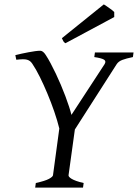

<svg xmlns="http://www.w3.org/2000/svg" viewBox="-20 -854 628 874"><path d="M357.9 0H140.1L143.1 -21Q185.5 -30.3 202.9 -39.8Q220.2 -49.3 221.2 -56.2L250 -269Q241.2 -304.7 227.1 -345.9Q212.9 -387.2 196 -427.5Q179.2 -467.8 161.4 -503.7Q143.6 -539.6 127 -564Q122.1 -571.3 116.5 -575.7Q110.8 -580.1 102.8 -582.3Q94.7 -584.5 83 -584.2Q71.3 -584 54.2 -582L49.8 -603Q63 -606.4 78.9 -609.9Q94.7 -613.3 110.4 -616.2Q126 -619.1 139.9 -621.1Q153.8 -623 163.1 -623Q175.8 -623 188 -604Q198.7 -587.9 210.4 -565.9Q222.2 -543.9 234.1 -518.8Q246.1 -493.7 257.1 -467.5Q268.1 -441.4 277.6 -416.3Q287.1 -391.1 294.2 -369.1Q301.3 -347.2 305.2 -331.1L456.1 -562Q464.4 -575.7 453.4 -582.5Q442.4 -589.4 409.2 -594.2L412.1 -615.2H587.9L585 -594.2Q554.2 -587.9 536.9 -581.3Q519.5 -574.7 511.2 -562L320.8 -264.6L292 -56.2Q291.5 -53.2 294.7 -49.1Q297.9 -44.9 305.9 -40Q314 -35.2 327.4 -30.3Q340.8 -25.4 360.8 -21ZM500 -776.4 277.8 -657.2Q271 -661.6 268.6 -666Q266.1 -670.4 261.7 -680.2L452.6 -834L463.9 -826.7Q470.2 -822.3 477.3 -817.4Q484.4 -812.5 490.7 -807.6Q497.1 -802.7 500 -799.3Z"/></svg>

Font: Gentium Plus
Style: Italic
Weight: 400
Italic angle: -8°
Designer: J. Victor Gaultney, Annie Olsen, Iska Routamaa
Foundry: SIL International
Version: Version 1.510